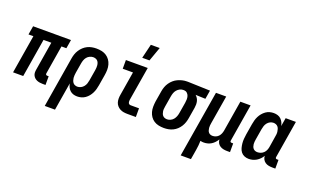

<svg xmlns="http://www.w3.org/2000/svg" viewBox="-101 -1266 3203 1991"><g transform="rotate(20 1500.0 -271.0)"><path d="M368 8Q351 8 335 5.5Q319 3 304.5 -3Q290 -9 278.5 -19.5Q267 -30 260 -44.5Q253 -59 252.5 -75.5Q252 -92 255 -108L307 -424H221L151 0H39L109 -424H55L71 -520H489L473 -424H419L367 -108Q366 -104 367 -100Q368 -96 370.5 -93Q373 -90 376.5 -89Q380 -88 384 -88H400V8Z M467 215 559 -342Q563 -367 571 -391Q579 -415 593.5 -437.5Q608 -460 627.5 -478Q647 -496 670.5 -507.5Q694 -519 719 -523.5Q744 -528 768 -528Q798 -528 826.5 -522Q855 -516 878 -501Q901 -486 917 -463.5Q933 -441 940.5 -413.5Q948 -386 947.5 -356.5Q947 -327 942 -298L922 -178Q918 -155 912 -133Q906 -111 895.5 -90Q885 -69 870 -50.5Q855 -32 835 -18Q815 -4 792.5 2Q770 8 748 8Q725 8 704.5 1.5Q684 -5 668.5 -19.5Q653 -34 644 -53Q635 -72 631 -93L580 215ZM716 -88Q735 -88 753 -97Q771 -106 784 -122Q797 -138 803 -156.5Q809 -175 812 -193L832 -313Q834 -327 835 -340.5Q836 -354 834.5 -367.5Q833 -381 828.5 -393Q824 -405 815.5 -414Q807 -423 794 -427.5Q781 -432 767 -432Q749 -432 730 -423Q711 -414 698.5 -398.5Q686 -383 679.5 -364.5Q673 -346 670 -327L652 -220Q650 -205 648.5 -190Q647 -175 648.5 -161Q650 -147 654.5 -133.5Q659 -120 667 -109.5Q675 -99 688.5 -93.5Q702 -88 716 -88Z M1246 -600 1284 -757H1382L1326 -600ZM1300 0Q1279 0 1257.5 -3.5Q1236 -7 1218 -17Q1200 -27 1186.5 -42.5Q1173 -58 1167 -77.5Q1161 -97 1161 -119Q1161 -141 1165 -163L1208 -424H1095V-520H1336L1274 -147Q1273 -138 1273 -129.5Q1273 -121 1275.5 -113.5Q1278 -106 1285 -101Q1292 -96 1301 -96H1394V0Z M1705 8Q1675 8 1646.5 2Q1618 -4 1595 -19Q1572 -34 1556.5 -56.5Q1541 -79 1533.5 -106.5Q1526 -134 1526.5 -163.5Q1527 -193 1531 -222L1551 -342Q1555 -367 1564 -391.5Q1573 -416 1588 -437.5Q1603 -459 1623 -476.5Q1643 -494 1667 -505Q1691 -516 1716 -522Q1741 -528 1766 -528H1781L2023 -520L2007 -424L1898 -428Q1911 -416 1920 -401.5Q1929 -387 1933 -370Q1937 -353 1937 -334.5Q1937 -316 1934 -298L1914 -178Q1910 -153 1902 -129Q1894 -105 1880 -82.5Q1866 -60 1846.5 -42Q1827 -24 1803.5 -12.5Q1780 -1 1754.5 3.5Q1729 8 1705 8ZM1706 -88Q1724 -88 1743 -97Q1762 -106 1774.5 -121.5Q1787 -137 1794 -155.5Q1801 -174 1804 -193L1824 -313Q1827 -333 1827.5 -352Q1828 -371 1822.5 -388.5Q1817 -406 1803.5 -418.5Q1790 -431 1771 -432H1759Q1741 -432 1722.5 -422.5Q1704 -413 1691 -397.5Q1678 -382 1671.5 -363.5Q1665 -345 1662 -327L1642 -207Q1640 -193 1638.5 -179.5Q1637 -166 1639 -152.5Q1641 -139 1645.5 -127Q1650 -115 1658.5 -106Q1667 -97 1679.5 -92.5Q1692 -88 1706 -88Z M1967 215 2089 -520H2202L2150 -207Q2148 -193 2146.5 -180Q2145 -167 2146.5 -154Q2148 -141 2151.5 -128.5Q2155 -116 2163 -106.5Q2171 -97 2182.5 -92.5Q2194 -88 2208 -88Q2225 -88 2242.5 -95Q2260 -102 2272.5 -115.5Q2285 -129 2292 -146Q2299 -163 2302 -180L2358 -520H2471L2403 -108Q2402 -104 2402.5 -100Q2403 -96 2405.5 -93Q2408 -90 2411.5 -89Q2415 -88 2419 -88H2436V8H2403Q2382 8 2362 4Q2342 0 2325 -11Q2308 -22 2298.5 -39.5Q2289 -57 2288 -78Q2276 -59 2261 -42.5Q2246 -26 2227.5 -14.5Q2209 -3 2188 2.5Q2167 8 2146 8Q2136 8 2127 7Q2118 6 2108 3Q2108 29 2105 55Q2102 81 2098 107L2080 215Z M2641 8Q2615 8 2592.5 -1.5Q2570 -11 2555.5 -29.5Q2541 -48 2534.5 -72Q2528 -96 2525.5 -120.5Q2523 -145 2525 -171Q2527 -197 2531 -222L2551 -342Q2555 -365 2561 -387Q2567 -409 2577.5 -430Q2588 -451 2603.5 -469.5Q2619 -488 2638.5 -502Q2658 -516 2680.5 -522Q2703 -528 2725 -528Q2748 -528 2769 -521.5Q2790 -515 2805 -500.5Q2820 -486 2829.5 -467Q2839 -448 2842 -427L2858 -520H2971L2903 -108Q2902 -104 2902.5 -100Q2903 -96 2905.5 -93Q2908 -90 2911.5 -89Q2915 -88 2919 -88H2936V8H2903Q2882 8 2861.5 4Q2841 0 2824.5 -11Q2808 -22 2798 -40Q2788 -58 2788 -79Q2777 -60 2760.5 -43Q2744 -26 2724.5 -14.5Q2705 -3 2683.5 2.5Q2662 8 2641 8ZM2702 -88Q2720 -88 2738 -94.5Q2756 -101 2770 -114.5Q2784 -128 2791.5 -145.5Q2799 -163 2802 -180L2821 -300Q2824 -315 2825.5 -330Q2827 -345 2825 -359Q2823 -373 2819 -386.5Q2815 -400 2806.5 -410.5Q2798 -421 2784.5 -426.5Q2771 -432 2757 -432Q2738 -432 2720 -423Q2702 -414 2689.5 -398Q2677 -382 2671 -363.5Q2665 -345 2662 -327L2642 -207Q2640 -193 2638.5 -179.5Q2637 -166 2638.5 -153Q2640 -140 2644 -128Q2648 -116 2656.5 -106.5Q2665 -97 2677 -92.5Q2689 -88 2702 -88Z"/></g></svg>

Font: Iosevka SS18
Style: Bold Italic
Weight: 700
Italic angle: -9°
Monospace: yes
Designer: Belleve Invis
Foundry: Belleve Invis
Version: Version 25.1.1; ttfautohint (v1.8.4)